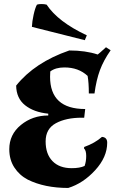

<svg xmlns="http://www.w3.org/2000/svg" viewBox="-20 -916 572 951"><path d="M26 -177Q26 -250 83.5 -297Q141 -344 219 -344V-353Q148 -360 104.5 -394.5Q61 -429 60 -492Q152 -607 323 -666Q404 -666 464 -646Q470 -650 505 -682L528 -667Q493 -617 475 -568.5Q457 -520 448 -453H420Q420 -506 414 -540Q369 -582 299 -582Q255 -582 229 -562Q228 -548 228 -536Q228 -376 402 -376L397 -333H385Q307 -333 256.5 -305.5Q206 -278 206 -215.5Q206 -153 240 -118Q274 -83 335 -83Q375 -83 399 -94Q407 -116 407 -143.5Q407 -171 396 -181L397 -188Q450 -207 485 -238Q511 -236 511 -209Q511 -138 451.5 -73Q392 -8 318 15Q201 15 118 -26Q76 -48 51 -86.5Q26 -125 26 -177ZM163 -893Q171 -896 185.5 -896Q200 -896 211 -893Q267 -808 410 -741L400 -717L138 -783Q139 -809 146.5 -843Q154 -877 163 -893Z"/></svg>

Font: Almendra SC
Style: Bold
Weight: 700
Designer: Ana Sanfelippo
Foundry: Ana Sanfelippo
Version: Version 1.003